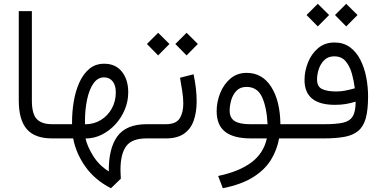

<svg xmlns="http://www.w3.org/2000/svg" viewBox="-20 -723 1995 1003"><path d="M78.1 -665H146.5V-198.2Q146.5 -127.4 172.4 -100.8Q198.2 -74.2 251.5 -74.2H268.1V0H251.5Q162.1 0 120.1 -48.3Q78.1 -96.7 78.1 -198.2Z M248.5 0V-74.2H356.4V-86.4Q356.4 -140.1 365.5 -193.8Q374.5 -247.6 394.5 -292Q414.6 -336.4 446.5 -363.3Q478.5 -390.1 524.4 -390.1Q583.5 -390.1 616.7 -348.6Q649.9 -307.1 649.9 -240.7Q649.9 -194.3 632.1 -151.1Q614.3 -107.9 583 -73.7Q551.8 -39.6 511.7 -19.5Q471.7 0.5 426.8 0.5Q436 42 466.6 91.3Q497.1 140.6 548.3 172.4Q546.9 52.7 593 -10.7Q639.2 -74.2 746.6 -74.2H766.1V0H745.6Q669.4 0 639.4 40.5Q609.4 81.1 609.4 164.1Q609.4 173.8 610.1 186.5Q610.8 199.2 611.3 210.4L559.6 260.3Q475.6 217.3 426.3 147.9Q377 78.6 362.3 0ZM523.4 -318.8Q490.7 -318.8 468.5 -287.6Q446.3 -256.3 435.1 -203.6Q423.8 -150.9 423.8 -86.9V-73.7Q470.2 -73.7 506.6 -95.9Q543 -118.2 564 -156.2Q585 -194.3 585 -240.7Q585 -276.9 568.6 -297.9Q552.2 -318.8 523.4 -318.8Z M954.6 -551.8 1013.7 -493.2 954.6 -433.6 896 -493.2ZM806.2 -551.8 865.2 -493.2 806.2 -433.6 747.6 -493.2ZM746.6 -74.2H846.7Q898.9 -74.2 918.2 -104Q937.5 -133.8 937.5 -181.6Q937.5 -211.4 932.1 -246.8Q926.8 -282.2 920.4 -316.9L991.2 -335Q1007.3 -258.8 1007.3 -193.8Q1007.3 -136.7 991.9 -93Q976.6 -49.3 941.4 -24.7Q906.2 0 847.7 0H746.6Z M1268.6 -342.3Q1350.6 -342.3 1397 -269Q1443.4 -195.8 1444.8 -74.2H1510.7V0H1438Q1427.2 60.5 1395.3 112.3Q1363.3 164.1 1302.5 202.4Q1241.7 240.7 1144 260.3L1119.6 196.3Q1229 173.3 1293 125.7Q1356.9 78.1 1374 0H1289.6Q1201.2 0 1156.5 -34.4Q1111.8 -68.8 1111.8 -142.6Q1111.8 -189.9 1129.9 -235.8Q1147.9 -281.7 1183.1 -312Q1218.3 -342.3 1268.6 -342.3ZM1284.7 -74.2H1377.9Q1373 -164.1 1348.6 -216.6Q1324.2 -269 1267.6 -269Q1234.4 -269 1215.1 -248.5Q1195.8 -228 1187.7 -199.2Q1179.7 -170.4 1179.7 -145.5Q1179.7 -106.9 1205.8 -90.6Q1231.9 -74.2 1284.7 -74.2Z M1788.6 -703.1 1847.7 -644.5 1788.6 -585 1730 -644.5ZM1640.1 -703.1 1699.2 -644.5 1640.1 -585 1581.5 -644.5ZM1676.8 -74.2Q1735.4 -74.2 1770.8 -81.8Q1806.2 -89.4 1822 -114.3Q1837.9 -139.2 1837.9 -191.9Q1812.5 -184.1 1786.6 -179.7Q1760.7 -175.3 1730 -175.3Q1570.8 -175.3 1570.8 -305.2Q1570.8 -351.6 1588.9 -396.7Q1606.9 -441.9 1641.8 -471.4Q1676.8 -501 1727.1 -501Q1774.4 -501 1807.9 -476.6Q1841.3 -452.1 1862.3 -411.1Q1883.3 -370.1 1893.1 -320.1Q1902.8 -270 1902.8 -218.8Q1902.8 -148.9 1890.9 -105.7Q1878.9 -62.5 1851.8 -39.6Q1824.7 -16.6 1780.3 -8.3Q1735.8 0 1670.9 0H1491.2V-74.2ZM1736.8 -245.1Q1761.2 -245.1 1785.4 -250Q1809.6 -254.9 1833.5 -261.7Q1829.1 -298.3 1818.6 -336.9Q1808.1 -375.5 1786.4 -402.1Q1764.6 -428.7 1726.1 -428.7Q1694.3 -428.7 1674.3 -409.2Q1654.3 -389.6 1645.3 -361.8Q1636.2 -334 1636.2 -308.1Q1636.2 -270 1663.1 -257.6Q1689.9 -245.1 1736.8 -245.1Z"/></svg>

Font: Vazirmatn UI NL Light
Style: Regular
Weight: 300
Designer: Saber Rastikerdar
Foundry: Saber Rastikerdar
Version: Version 33.003